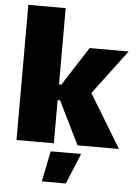

<svg xmlns="http://www.w3.org/2000/svg" viewBox="-61 -766 722 1019"><g transform="rotate(5 300.0 -256.5)"><path d="M48 0H247V-230H260L373 0H594L422 -283L600 -520H392L260 -314H247V-720H48ZM201 207H329L396 44H234Z"/></g></svg>

Font: Fixel Text Black
Style: Regular
Weight: 900
Width: 4
Designer: AlfaBravo + MacPaw
Foundry: Kyrylo Tkachov, Marchela Mozhyna, Serhii Makarenko, Maria Weinstein, Zakhar Kryvoshyya
Version: Version 1.211